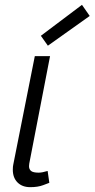

<svg xmlns="http://www.w3.org/2000/svg" viewBox="-20 -765 391 794"><path d="M33 0ZM177 -58 184 -9Q181 -8 159 0.5Q137 9 105 9Q72 9 52.5 -10.5Q33 -30 33 -63Q33 -77 35 -85L124 -533H187L104 -104Q100 -86 100 -78Q100 -65 108.5 -58Q117 -51 140 -51Q154 -51 177 -58ZM351 -699 178 -576 149 -617 319 -745Z"/></svg>

Font: Cambay Devanagari
Style: Italic
Weight: 400
Italic angle: -11°
Designer: Pooja Saxena
Foundry: Pooja Saxena
Version: Version 1.018;PS 001.018;hotconv 1.0.70;makeotf.lib2.5.58329